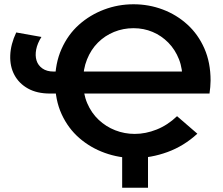

<svg xmlns="http://www.w3.org/2000/svg" viewBox="-20 -730 1044 899"><path d="M610 10Q538 10 471 -14Q404 -38 351.5 -83.5Q299 -129 268.5 -195.5Q238 -262 238 -348Q238 -433 268 -500.5Q298 -568 349.5 -614Q401 -660 467 -685Q533 -710 605 -710Q677 -710 742 -685.5Q807 -661 857.5 -615Q908 -569 937 -503Q966 -437 966 -353Q966 -339 964.5 -322.5Q963 -306 961 -292H214Q153 -292 111 -315.5Q69 -339 47.5 -379Q26 -419 28 -471Q30 -523 56 -578L174 -557Q155 -527 149.5 -498.5Q144 -470 151 -447Q158 -424 178.5 -409.5Q199 -395 231 -395H865L834 -350Q836 -407 818 -452.5Q800 -498 768 -530.5Q736 -563 694.5 -580.5Q653 -598 605 -598Q557 -598 514 -580.5Q471 -563 438.5 -530.5Q406 -498 387.5 -452Q369 -406 369 -350Q369 -292 388.5 -246.5Q408 -201 442 -169Q476 -137 519.5 -120Q563 -103 611 -103Q662 -103 713.5 -123.5Q765 -144 809 -186L904 -104Q841 -46 764 -18Q687 10 610 10ZM673 -27V149H552V-27Z"/></svg>

Font: MOST Montserrat SemiBold
Style: Regular
Weight: 600
Designer: Julieta Ulanovsky
Foundry: Julieta Ulanovsky
Version: Version 8.000;March 11, 2024;FontCreator 15.0.0.2926 64-bit